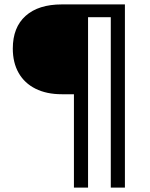

<svg xmlns="http://www.w3.org/2000/svg" viewBox="-20 -720 680 870"><path d="M315 130V-293H260Q191 -293 141 -318Q91 -343 64.5 -389.5Q38 -436 38 -500Q38 -596 96 -648Q154 -700 260 -700H546V130H482V-642H379V130Z"/></svg>

Font: REM Light
Style: Regular
Weight: 300
Designer: Octavio Pardo
Foundry: Ashler Design
Version: Version 1.005;gftools[0.9.28]